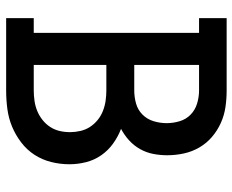

<svg xmlns="http://www.w3.org/2000/svg" viewBox="-88 -688 775 640"><g transform="rotate(90 300.0 -367.5)"><path d="M40 0V-92H89V-643H40V-735H281Q309 -735 336.5 -731Q364 -727 389.5 -715.5Q415 -704 436 -686Q457 -668 471 -644Q485 -620 491 -592.5Q497 -565 497 -537Q497 -513 492.5 -490Q488 -467 476.5 -446.5Q465 -426 447.5 -410Q430 -394 409 -383Q435 -373 458 -356.5Q481 -340 497 -317Q513 -294 520 -266.5Q527 -239 527 -211Q527 -180 519.5 -150Q512 -120 495.5 -94.5Q479 -69 454 -50Q429 -31 401 -19.5Q373 -8 342.5 -4Q312 0 281 0ZM281 -427Q303 -427 324.5 -433Q346 -439 361.5 -454.5Q377 -470 383.5 -491.5Q390 -513 390 -535Q390 -557 383.5 -578.5Q377 -600 361.5 -615Q346 -630 324.5 -636.5Q303 -643 281 -643H196V-427ZM196 -92H281Q298 -92 315.5 -94.5Q333 -97 349 -103.5Q365 -110 379 -121Q393 -132 402.5 -146.5Q412 -161 416 -178Q420 -195 420 -213Q420 -230 416 -247.5Q412 -265 402.5 -279.5Q393 -294 379.5 -305Q366 -316 349.5 -322.5Q333 -329 315.5 -331.5Q298 -334 281 -334H196Z"/></g></svg>

Font: Iosevka Slab Semibold Extended
Style: Regular
Weight: 600
Width: 7
Monospace: yes
Designer: Belleve Invis
Foundry: Belleve Invis
Version: Version 11.1.0; ttfautohint (v1.8.3)